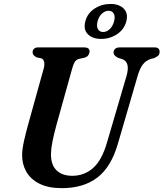

<svg xmlns="http://www.w3.org/2000/svg" viewBox="-20 -940 828 972"><path d="M521.5 -218 621 -557Q640.5 -627 597 -641.5L579.5 -646.5Q554.5 -658 555 -675Q555 -685.5 563 -692.8Q571 -700 586 -700H762.5Q788 -700 788 -678Q788 -665.5 781.2 -658.8Q774.5 -652 760.5 -646L741.5 -641Q717.5 -632.5 702.5 -612.8Q687.5 -593 676 -553L577 -213Q543 -95 473 -41.2Q403 12.5 293 12.5Q224.5 12.5 179.8 -10Q135 -32.5 113.2 -70.8Q91.5 -109 92 -156.5Q92.5 -187 102.5 -230.8Q112.5 -274.5 123 -311.5L201.5 -594Q206.5 -612 203.5 -626Q200.5 -640 189.5 -644.5L164.5 -650Q153.5 -656.5 149.2 -662Q145 -667.5 145 -677.5Q145.5 -686.5 152.5 -693.2Q159.5 -700 172 -700H407Q433.5 -700 433.5 -679Q433 -669.5 427.5 -661Q422 -652.5 408.5 -648L380 -642Q366 -638 358.8 -626.8Q351.5 -615.5 345.5 -593.5L267 -312Q252.5 -259 245.5 -223Q238.5 -187 238 -161Q237.5 -105.5 266.2 -77.8Q295 -50 346 -50Q405.5 -50 450.2 -88.5Q495 -127 521.5 -218ZM492 -743Q448.5 -743 424.8 -766.8Q401 -790.5 412 -832Q422.5 -873 458.8 -896.5Q495 -920 539 -920Q583.5 -920 606.8 -896Q630 -872 619.5 -832Q609 -791.5 573 -767.2Q537 -743 492 -743ZM530 -885.5Q512 -885.5 496.2 -871.2Q480.5 -857 474 -832Q467.5 -807 475.8 -792.5Q484 -778 502.5 -778Q520.5 -778 535.8 -792.8Q551 -807.5 557.5 -832Q564 -856.5 556 -871Q548 -885.5 530 -885.5Z"/></svg>

Font: Fraunces 72pt Soft SemiBold
Style: Italic
Weight: 600
Italic angle: -16°
Version: Version 1.000;[b76b70a41]